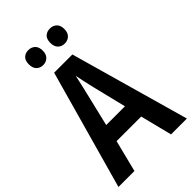

<svg xmlns="http://www.w3.org/2000/svg" viewBox="-269 -998 1087 1087"><g transform="rotate(-45 274.0 -454.5)"><path d="M421 0 373 -191H176L128 0H0L200 -715H346L548 0ZM299 -501Q292 -531 285.5 -560.5Q279 -590 274 -616Q269 -591 261 -557.5Q253 -524 248 -502L199 -297H349ZM132 -849Q132 -880 147.5 -894.5Q163 -909 187 -909Q211 -909 227 -894Q243 -879 243 -849Q243 -820 227 -804.5Q211 -789 187 -789Q163 -789 147.5 -804.5Q132 -820 132 -849ZM304 -849Q304 -880 319.5 -894.5Q335 -909 360 -909Q384 -909 400 -894Q416 -879 416 -849Q416 -820 400 -804.5Q384 -789 360 -789Q335 -789 319.5 -804.5Q304 -820 304 -849Z"/></g></svg>

Font: Noto Sans Kannada Condensed SemiBold
Style: Regular
Weight: 600
Width: 3
Designer: Jelle Bosma - Monotype Design Team
Foundry: Monotype Imaging Inc.
Version: Version 2.005; ttfautohint (v1.8.4.7-5d5b)